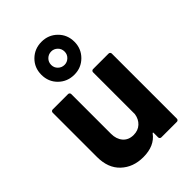

<svg xmlns="http://www.w3.org/2000/svg" viewBox="-237 -913 1022 1022"><g transform="rotate(-45 273.5 -402.0)"><path d="M364 -514H481Q486 -514 489.5 -510.5Q493 -507 493 -502V-12Q493 -7 489.5 -3.5Q486 0 481 0H364Q359 0 355.5 -3.5Q352 -7 352 -12V-46Q352 -49 350 -49.5Q348 -50 346 -47Q306 7 222 7Q146 7 97 -39Q48 -85 48 -168V-502Q48 -507 51.5 -510.5Q55 -514 60 -514H176Q181 -514 184.5 -510.5Q188 -507 188 -502V-203Q188 -163 209.5 -138Q231 -113 269 -113Q303 -113 325 -133.5Q347 -154 352 -187V-502Q352 -507 355.5 -510.5Q359 -514 364 -514ZM148 -687Q148 -740 184 -775.5Q220 -811 273 -811Q325 -811 361 -775.5Q397 -740 397 -687Q397 -635 361 -599Q325 -563 273 -563Q220 -563 184 -598.5Q148 -634 148 -687ZM323 -687Q323 -709 308 -723.5Q293 -738 273 -738Q252 -738 237 -723.5Q222 -709 222 -687Q222 -666 237 -651.5Q252 -637 273 -637Q293 -637 308 -651.5Q323 -666 323 -687Z"/></g></svg>

Font: Amber EN
Style: Bold
Weight: 700
Designer: Jeremy Tribby
Foundry: Tribby Type
Version: Version 1.408 November 24, 2021